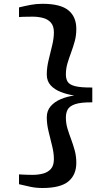

<svg xmlns="http://www.w3.org/2000/svg" viewBox="-20 -826 559 985"><path d="M198 138.5Q165.5 138.5 136.8 132.5Q108 126.5 77.5 119V68.5Q84 69 98 69.8Q112 70.5 126.2 70.8Q140.5 71 148 71Q176 71 200.8 64.5Q225.5 58 241 40.8Q256.5 23.5 256.5 -10Q256.5 -40.5 247.5 -77Q238.5 -113.5 229.2 -151.5Q220 -189.5 220 -224Q220 -258 240 -281Q260 -304 292.2 -317.5Q324.5 -331 361 -336Q324.5 -341.5 292.2 -354Q260 -366.5 240 -388.2Q220 -410 220 -444Q220 -479 229.2 -517.2Q238.5 -555.5 247.5 -592.5Q256.5 -629.5 256.5 -660Q256.5 -692.5 241 -710Q225.5 -727.5 200.5 -734Q175.5 -740.5 148 -740.5Q141.5 -740.5 127 -740.2Q112.5 -740 98.2 -739.8Q84 -739.5 77.5 -738.5V-788Q108 -795.5 136.8 -801Q165.5 -806.5 198 -806.5Q290 -806.5 330.8 -773.2Q371.5 -740 371.5 -678Q371.5 -643 363.2 -613.5Q355 -584 344.8 -556.5Q334.5 -529 326.2 -501.5Q318 -474 318 -444Q318 -421.5 327.2 -406.5Q336.5 -391.5 365.2 -384Q394 -376.5 453.5 -377V-301Q394 -301.5 365.2 -291.5Q336.5 -281.5 327.2 -264Q318 -246.5 318 -223.5Q318 -193.5 326.2 -166.2Q334.5 -139 344.8 -111.8Q355 -84.5 363.2 -54.8Q371.5 -25 371.5 9.5Q371.5 71 330.8 104.8Q290 138.5 198 138.5Z"/></svg>

Font: Merriweather Light 18pt SemiBold
Style: Regular
Weight: 600
Version: Version 2.100